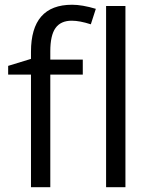

<svg xmlns="http://www.w3.org/2000/svg" viewBox="-20 -785 632 805"><path d="M327.1 -472.2H190.9V0H109.9V-472.2H14.2V-508.8L109.9 -538.1V-567.9Q109.9 -765.1 282.2 -765.1Q324.7 -765.1 381.8 -748L360.8 -683.1Q314 -698.2 280.8 -698.2Q234.9 -698.2 212.9 -667.7Q190.9 -637.2 190.9 -569.8V-535.2H327.1ZM505.9 0H424.8V-759.8H505.9Z"/></svg>

Font: f0_25643 
Style: Regular
Weight: 400
Foundry: Ascender Corporation
Version: Version 1.10